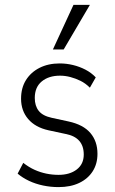

<svg xmlns="http://www.w3.org/2000/svg" viewBox="-20 -756 469 784"><path d="M219 8Q187 8 156 1.5Q125 -5 98.5 -17.5Q72 -30 52 -47L75 -91Q98 -73 121.5 -62.5Q145 -52 169.5 -47Q194 -42 219 -42Q265 -42 293.5 -64Q322 -86 322 -125Q322 -160 303.5 -181Q285 -202 248 -209L178 -224Q124 -236 95 -270Q66 -304 66 -353Q66 -397 86 -429Q106 -461 141.5 -479Q177 -497 224 -497Q251 -497 278 -490.5Q305 -484 329 -471.5Q353 -459 371 -440L347 -398Q329 -416 308.5 -426Q288 -436 267 -441.5Q246 -447 225 -447Q179 -447 150.5 -423.5Q122 -400 122 -356Q122 -324 138 -303.5Q154 -283 191 -275L260 -260Q320 -247 349 -213Q378 -179 378 -128Q378 -87 358.5 -56.5Q339 -26 303.5 -9Q268 8 219 8ZM196 -554 280 -736H347L240 -554Z"/></svg>

Font: Nunito Sans 10pt Condensed Light
Style: Regular
Weight: 300
Width: 3
Designer: Vernon Adams
Foundry: Vernon Adams
Version: Version 3.101;gftools[0.9.27]